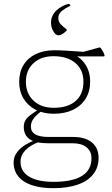

<svg xmlns="http://www.w3.org/2000/svg" viewBox="-20 -754 585 1001"><path d="M334 -733Q340 -735 344 -730L345 -729Q349 -724 343 -722Q321 -712 302.5 -697Q284 -682 284 -659Q284 -640 298 -626Q312 -612 325 -603Q330 -599 327 -594Q322 -589 314.5 -583Q307 -577 299 -573.5Q291 -570 284 -570Q275 -570 266.5 -579Q258 -588 252 -603Q246 -618 246 -634Q246 -656 254 -672.5Q262 -689 275.5 -701Q289 -713 304 -721Q319 -729 334 -733ZM259 227Q159 227 105 192Q51 157 51 93Q51 63 69 39.5Q87 16 113 0.5Q139 -15 162 -22L188 -16Q137 3 112 29.5Q87 56 87 90Q87 140 132 167Q177 194 259 194Q457 194 457 70Q457 35 431 14Q405 -7 361 -7H233Q166 -7 135 -28Q104 -49 104 -93Q104 -110 111 -124Q118 -138 136.5 -152.5Q155 -167 187 -187L204 -180Q170 -156 155.5 -136.5Q141 -117 141 -94Q141 -67 164 -53.5Q187 -40 233 -40H361Q424 -40 459 -11.5Q494 17 494 70Q494 119 466 154.5Q438 190 385.5 208.5Q333 227 259 227ZM260 -192Q334 -192 374.5 -227.5Q415 -263 415 -328Q415 -390 373 -425.5Q331 -461 259 -461Q194 -461 154.5 -424.5Q115 -388 115 -328Q115 -267 154.5 -229.5Q194 -192 260 -192ZM341 -477Q392 -464 421 -424Q450 -384 450 -328Q450 -277 426.5 -239.5Q403 -202 360.5 -181.5Q318 -161 260 -161Q206 -161 165.5 -182Q125 -203 102.5 -240.5Q80 -278 80 -328Q80 -378 102.5 -415Q125 -452 166.5 -472Q208 -492 264 -492Q293 -492 332 -489.5Q371 -487 427 -483L394 -478L496 -506Q502 -508 506 -503Q511 -495 516.5 -486Q522 -477 525 -466Q526 -460 520 -460H339Z"/></svg>

Font: Hahmlet Thin
Style: Regular
Weight: 250
Version: Version 1.002